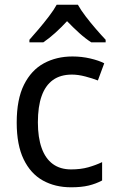

<svg xmlns="http://www.w3.org/2000/svg" viewBox="-20 -786 494 816"><path d="M282 10Q214 10 162 -19Q110 -48 80.5 -109Q51 -170 51 -265Q51 -364 82 -426Q113 -488 166.5 -517Q220 -546 288 -546Q327 -546 363.5 -537.5Q400 -529 423 -517L396 -444Q373 -453 342.5 -461Q312 -469 286 -469Q237 -469 205 -446Q173 -423 157 -378Q141 -333 141 -266Q141 -202 157 -157Q173 -112 204.5 -89Q236 -66 282 -66Q323 -66 355 -75Q387 -84 414 -97V-19Q388 -5 357 2.5Q326 10 282 10ZM311 -766Q323 -744 344 -716.5Q365 -689 388 -662.5Q411 -636 429 -617V-606H368Q343 -622 317 -645.5Q291 -669 265 -696Q240 -669 214.5 -646Q189 -623 164 -606H105V-617Q123 -637 145 -663Q167 -689 188 -716.5Q209 -744 221 -766Z"/></svg>

Font: Noto Sans Display
Style: Regular
Weight: 400
Designer: Monotype Design Team
Foundry: Monotype Imaging Inc.
Version: Version 2.003